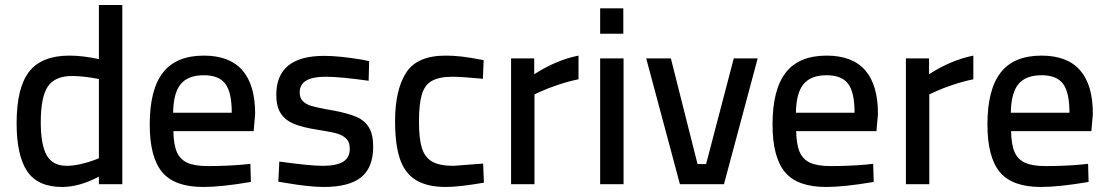

<svg xmlns="http://www.w3.org/2000/svg" viewBox="-20 -732 4405 763"><path d="M46 -242Q46 -384 96 -447.5Q146 -511 256 -511Q309 -511 373 -497V-712H466V0H373V-30Q295 11 227 11Q130 11 88 -51.5Q46 -114 46 -242ZM355 -96 373 -103V-418Q311 -430 267 -430Q198 -430 170 -388Q142 -346 142 -247Q142 -157 165.5 -115Q189 -73 246 -73Q270 -73 301 -80Q332 -87 355 -96Z M575 -237Q575 -376 627.5 -443.5Q680 -511 790 -511Q994 -511 994 -279L988 -211H669Q670 -157 683 -127.5Q696 -98 725 -85Q754 -72 807 -72Q838 -72 877 -73.5Q916 -75 947 -78L975 -81L977 -9Q860 11 788 11Q673 11 624 -48.5Q575 -108 575 -237ZM901 -284Q901 -365 875.5 -399Q850 -433 790 -433Q727 -433 698 -397.5Q669 -362 668 -284Z M1116 -5 1086 -10 1090 -90Q1211 -73 1263 -73Q1316 -73 1343 -89Q1370 -105 1370 -141Q1370 -167 1356.5 -180.5Q1343 -194 1322 -200.5Q1301 -207 1262 -213L1238 -217Q1181 -226 1147.5 -240Q1114 -254 1096 -281Q1078 -308 1078 -355Q1078 -510 1268 -510Q1328 -510 1418 -495L1447 -489L1445 -411Q1333 -427 1273 -427Q1171 -427 1171 -365Q1171 -342 1184 -329.5Q1197 -317 1217.5 -311Q1238 -305 1276 -298Q1283 -297 1304 -293Q1363 -282 1396.5 -267.5Q1430 -253 1446.5 -225Q1463 -197 1463 -149Q1463 -66 1415 -27.5Q1367 11 1267 11Q1209 11 1116 -5Z M1550 -250Q1550 -374 1593.5 -442.5Q1637 -511 1751 -511Q1780 -511 1813 -507.5Q1846 -504 1902 -493L1899 -419Q1814 -427 1779 -427Q1726 -427 1697 -411Q1668 -395 1656.5 -357Q1645 -319 1645 -249Q1645 -181 1656.5 -144Q1668 -107 1697 -90Q1726 -73 1782 -73L1900 -82L1903 -6Q1803 11 1752 11Q1678 11 1633.5 -16Q1589 -43 1569.5 -100Q1550 -157 1550 -250Z M2011 -500H2103V-437Q2192 -494 2279 -511V-417Q2240 -409 2198 -395Q2156 -381 2128 -368L2104 -357V0H2011Z M2365 0ZM2365 -500H2458V0H2365ZM2365 -699H2457V-598H2365Z M2548 -500H2646L2752 -80H2786L2896 -500H2991L2857 0H2682Z M3050 -237Q3050 -376 3102.5 -443.5Q3155 -511 3265 -511Q3469 -511 3469 -279L3463 -211H3144Q3145 -157 3158 -127.5Q3171 -98 3200 -85Q3229 -72 3282 -72Q3313 -72 3352 -73.5Q3391 -75 3422 -78L3450 -81L3452 -9Q3335 11 3263 11Q3148 11 3099 -48.5Q3050 -108 3050 -237ZM3376 -284Q3376 -365 3350.5 -399Q3325 -433 3265 -433Q3202 -433 3173 -397.5Q3144 -362 3143 -284Z M3580 -500H3672V-437Q3761 -494 3848 -511V-417Q3809 -409 3767 -395Q3725 -381 3697 -368L3673 -357V0H3580Z M3904 -237Q3904 -376 3956.5 -443.5Q4009 -511 4119 -511Q4323 -511 4323 -279L4317 -211H3998Q3999 -157 4012 -127.5Q4025 -98 4054 -85Q4083 -72 4136 -72Q4167 -72 4206 -73.5Q4245 -75 4276 -78L4304 -81L4306 -9Q4189 11 4117 11Q4002 11 3953 -48.5Q3904 -108 3904 -237ZM4230 -284Q4230 -365 4204.5 -399Q4179 -433 4119 -433Q4056 -433 4027 -397.5Q3998 -362 3997 -284Z"/></svg>

Font: sheba-seeBold
Style: Regular
Weight: 600
Designer: Mohamed Galeb, the designers
Foundry: Kief Type Foundry
Version: Version 2.010; ttfautohint (v1.5.33-1714) -l 8 -r 50 -G 200 